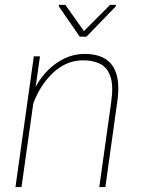

<svg xmlns="http://www.w3.org/2000/svg" viewBox="-20 -756 573 776"><path d="M329.6 -607.9H302.2L217.3 -731L218.3 -736.3H244.1L319.3 -630.4L424.8 -736.3H448.7L447.8 -730ZM321.8 -538.1Q372.6 -538.1 405.3 -518.3Q438 -498.5 450.9 -455.3Q463.9 -412.1 453.6 -341.8L405.8 0H381.3L429.2 -341.8Q439 -409.2 426.5 -446Q414.1 -482.9 385.3 -497.6Q356.4 -512.2 316.4 -512.2Q274.9 -512.2 241.5 -494.9Q208 -477.5 182.9 -450.4Q157.7 -423.3 140.4 -393.1Q123 -362.8 114.3 -336.4L66.9 0H42.5L116.7 -528.3H141.6L125.5 -415.5L123.5 -404.3Q144 -442.4 174.1 -472.4Q204.1 -502.4 241.7 -520.3Q279.3 -538.1 321.8 -538.1Z"/></svg>

Font: Robert Sans Thin
Style: Italic
Weight: 100
Italic angle: -8°
Designer: Christian Robertson (extended by Adam Twardoch)
Foundry: Google
Version: Version 12.135;April 2, 2019;FontCreator 11.5.0.2425 64-bit;